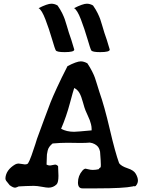

<svg xmlns="http://www.w3.org/2000/svg" viewBox="-20 -1037 787 1057"><path d="M192.4 -992.2Q241.2 -1016.6 262.7 -1016.6Q280.3 -1016.6 296.9 -1006.8Q312.5 -984.4 322.3 -964.4Q332 -944.3 336.4 -931.6Q340.8 -918.9 347.7 -895.5Q354.5 -872.1 359.4 -856.4Q371.1 -825.2 388.7 -764.6V-763.7Q388.7 -750 335.9 -750Q293 -750 287.1 -759.8Q282.2 -767.6 266.1 -822.8Q250 -877.9 230 -930.2Q210 -982.4 192.4 -992.2ZM387.7 -992.2Q436.5 -1016.6 458 -1016.6Q475.6 -1016.6 492.2 -1006.8Q507.8 -984.4 517.6 -964.4Q527.3 -944.3 531.7 -931.6Q536.1 -918.9 543 -895.5Q549.8 -872.1 554.7 -856.4Q566.4 -825.2 584 -764.6V-763.7Q584 -750 531.2 -750Q488.3 -750 482.4 -759.8Q477.5 -767.6 461.4 -822.8Q445.3 -877.9 425.3 -930.2Q405.3 -982.4 387.7 -992.2ZM388.7 -552.7Q383.8 -540 364.7 -468.3Q345.7 -396.5 316.4 -328.1Q346.7 -311.5 387.7 -311.5Q402.3 -311.5 484.4 -319.3V-327.1Q484.4 -339.8 481 -353Q477.5 -366.2 474.1 -375.5Q470.7 -384.8 462.9 -401.4Q455.1 -418 451.2 -427.7Q445.3 -441.4 436.5 -474.1Q427.7 -506.8 417.5 -524.9Q407.2 -543 388.7 -552.7ZM727.5 -13.7Q724.6 -10.7 719.2 -11.7Q713.9 -12.7 710.9 -10.7Q661.1 0 515.6 0H433.6Q409.2 0 409.2 -32.2Q409.2 -69.3 433.6 -97.7Q443.4 -108.4 451.2 -108.4Q454.1 -108.4 466.3 -105Q478.5 -101.6 491.2 -101.6Q506.8 -101.6 523.4 -105.5Q525.4 -109.4 527.3 -111.3Q529.3 -113.3 530.8 -113.8Q532.2 -114.3 533.2 -115.2Q534.2 -116.2 534.7 -119.6Q535.2 -123 535.2 -128.9Q535.2 -146.5 531.2 -197.3Q531.2 -199.2 530.8 -202.6Q530.3 -206.1 527.3 -214.4Q524.4 -222.7 519 -229.5Q513.7 -236.3 502 -243.2Q490.2 -250 474.6 -252Q455.1 -250 421.9 -250Q410.2 -250 386.7 -250.5Q363.3 -251 350.6 -251Q312.5 -251 269.5 -247.1Q258.8 -238.3 252 -229Q245.1 -219.7 242.2 -207Q239.3 -194.3 238.3 -186Q237.3 -177.7 237.3 -158.7Q237.3 -139.6 236.3 -130.9Q245.1 -126 253.9 -126Q259.8 -126 269.5 -128.4Q279.3 -130.9 283.2 -130.9Q292 -130.9 299.8 -122.1Q301.8 -81.1 301.8 -69.3Q301.8 -33.2 292 -22.5Q273.4 -3.9 247.1 -3.9Q236.3 -3.9 210 -8.8Q183.6 -13.7 168 -13.7H161.1Q146.5 -13.7 122.1 -12.7Q97.7 -11.7 83 -10.7Q80.1 -9.8 73.7 -6.8Q67.4 -3.9 62.5 -3.9Q51.8 -3.9 33.2 -17.6Q30.3 -22.5 23.9 -29.3Q17.6 -36.1 13.7 -42Q9.8 -47.9 9.8 -55.7Q12.7 -101.6 63.5 -131.8Q73.2 -136.7 82 -136.7Q87.9 -136.7 100.1 -134.3Q112.3 -131.8 117.2 -131.8Q127.9 -131.8 133.8 -136.7Q141.6 -148.4 153.8 -182.1Q166 -215.8 174.8 -244.1L183.6 -272.5Q200.2 -317.4 223.6 -381.3Q247.1 -445.3 258.3 -473.6Q269.5 -502 293.5 -554.2Q317.4 -606.4 351.6 -672.9Q402.3 -699.2 424.8 -699.2Q441.4 -699.2 460.9 -688.5Q476.6 -665 487.3 -643.6Q498 -622.1 502.4 -609.4Q506.8 -596.7 514.6 -571.3Q522.5 -545.9 527.3 -530.3Q554.7 -453.1 584.5 -325.2Q614.3 -197.3 635.7 -138.7Q647.5 -122.1 682.1 -110.8Q716.8 -99.6 727.5 -80.1Q739.3 -59.6 739.3 -43Q739.3 -27.3 727.5 -13.7Z"/></svg>

Font: LPEducational
Style: Medium
Weight: 500
Designer: Based on Essays1743, by John Stracke, which says:

Based on the typeface in a 1743 English translation of the essays of 
Version: Version 001.204